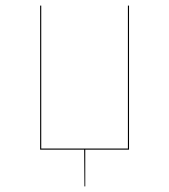

<svg xmlns="http://www.w3.org/2000/svg" viewBox="-20 -537 608 689"><path d="M443 0H286V132H283L282 0H124V-517H128V-4H439V-517H443Z"/></svg>

Font: FiraGO Four
Style: Regular
Weight: 100
Designer: bBox Type
Foundry: bBox Type GmbH
Version: Version 1.001